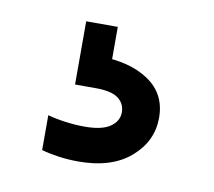

<svg xmlns="http://www.w3.org/2000/svg" viewBox="-43 -57 386 347"><g transform="rotate(10 150.0 116.0)"><path d="M120 242Q101 242 83.5 239.5Q66 237 52 233V169Q66 173 84.5 175.5Q103 178 120 178Q152 178 167 167.5Q182 157 182 141Q182 125 169.5 115.5Q157 106 128 106H90V-10H148V85L107 48H123Q180 48 215 71.5Q250 95 250 139Q250 182 215.5 212Q181 242 120 242Z"/></g></svg>

Font: Sora Variable
Style: Regular
Weight: 400
Designer: Jonathan Barnbrook, Julián Moncada
Foundry: Barnbrook Fonts
Version: Version 2.000